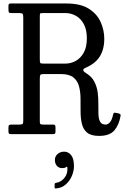

<svg xmlns="http://www.w3.org/2000/svg" viewBox="-20 -770 712 1102"><path d="M672 -105Q663.5 -54 636.8 -22Q610 10 548.5 10Q502 10 479.5 -9.2Q457 -28.5 449.8 -60.2Q442.5 -92 442.5 -129.8Q442.5 -167.5 442.2 -205.2Q442 -243 433.5 -274.8Q425 -306.5 401 -325.8Q377 -345 328.5 -345H231.5Q215 -345 211.8 -340.2Q208.5 -335.5 208.5 -319V-72Q208.5 -60.5 212.5 -57.8Q216.5 -55 228.5 -55H283Q293.5 -55 296 -51.5Q298.5 -48 298.5 -37V-14.5Q298.5 -5 295 -2.5Q291.5 0 282 0H44Q34.5 0 31.5 -3.2Q28.5 -6.5 28.5 -16V-37.5Q28.5 -49 32.2 -52Q36 -55 46.5 -55H89.5Q104.5 -55 109 -58.2Q113.5 -61.5 113.5 -76.5V-671Q113.5 -687 109 -691Q104.5 -695 89 -695H46.5Q33 -695 30.8 -699.5Q28.5 -704 28.5 -717.5V-733Q28.5 -743 30.8 -746.5Q33 -750 42.5 -750H361Q442.5 -750 490 -719.8Q537.5 -689.5 558 -643Q578.5 -596.5 578.5 -547.5Q578.5 -486 552.2 -445Q526 -404 470 -380.5Q443.5 -368.5 474.5 -350Q506.5 -330.5 521.5 -301.2Q536.5 -272 540.8 -238.8Q545 -205.5 544.5 -173Q544 -140.5 545 -113.8Q546 -87 554.8 -71Q563.5 -55 587 -55Q599.5 -55 611.2 -68.5Q623 -82 629.5 -113.5Q632.5 -125 640.5 -123L661.5 -119Q666.5 -117.5 669.8 -115.2Q673 -113 672 -105ZM229 -405H355.5Q387.5 -405 415.5 -420.8Q443.5 -436.5 461 -468.5Q478.5 -500.5 478.5 -550Q478.5 -599.5 461 -631.8Q443.5 -664 415.5 -679.5Q387.5 -695 355.5 -695H229Q211.5 -695 210 -692Q208.5 -689 208.5 -671.5V-429Q208.5 -413.5 210.8 -409.2Q213 -405 229 -405ZM295 148Q295 128 310.2 114.2Q325.5 100.5 348.5 100.5Q372 100.5 388.2 120.2Q404.5 140 404.5 184Q404.5 210.5 392.8 239Q381 267.5 358.2 288Q335.5 308.5 302.5 311.5Q298 312 295.8 311.2Q293.5 310.5 293.5 305.5V288Q293.5 280.5 303.5 279Q331 275 350.5 250Q370 225 366.5 190.5Q366 185.5 363.8 186.5Q361.5 187.5 358 190Q351 195 337.5 195Q317.5 195 306.2 181.5Q295 168 295 148Z"/></svg>

Font: Besley* Narrow
Style: Regular
Weight: 400
Width: 4
Designer: Owen Earl
Foundry: indestructible type*
Version: Version 3.000; ttfautohint (v1.8.3)